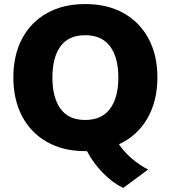

<svg xmlns="http://www.w3.org/2000/svg" viewBox="-20 -736 844 949"><path d="M46 -353Q46 -463 89 -544.5Q132 -626 212 -671Q292 -716 401 -716Q511 -716 591 -671Q671 -626 714.5 -544.5Q758 -463 758 -353Q758 -236 708 -150Q658 -64 568 -23Q594 16 632.5 48.5Q671 81 712 102L589 193Q537 168 488.5 118.5Q440 69 410 11Q406 11 401 11Q292 11 212 -34.5Q132 -80 89 -162Q46 -244 46 -353ZM239 -353Q239 -254 279 -198.5Q319 -143 401 -143Q483 -143 524 -198.5Q565 -254 565 -353Q565 -452 524 -507Q483 -562 401 -562Q319 -562 279 -507Q239 -452 239 -353Z"/></svg>

Font: Mulish Black
Style: Regular
Weight: 900
Designer: Vernon Adams
Foundry: Vernon Adams
Version: Version 3.603; ttfautohint (v1.8.3)